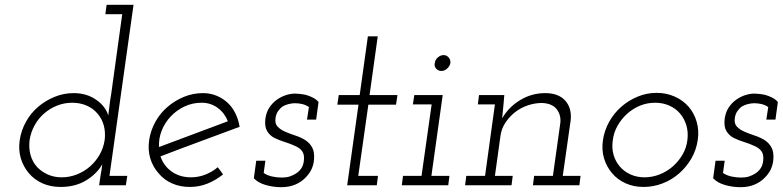

<svg xmlns="http://www.w3.org/2000/svg" viewBox="-20 -770 3253 798"><path d="M398 -41Q400 -53 402 -64Q404 -75 405 -87Q382 -47 337.5 -20Q293 7 232 7Q190 7 156.5 -8Q123 -23 100 -50Q77 -77 66.5 -112Q56 -147 62 -188Q68 -228 88 -264Q108 -300 138.5 -326Q169 -352 207 -367.5Q245 -383 286 -383Q340 -383 379.5 -355.5Q419 -328 430 -290Q433 -312 435.5 -334.5Q438 -357 442 -378L488 -711H418L423 -750H535L435 -39H509L503 0H392ZM103 -188Q99 -154 107 -125.5Q115 -97 134 -76Q153 -56 179 -44.5Q205 -33 237 -33Q269 -33 299.5 -45Q330 -57 354 -78Q378 -99 394 -127Q410 -155 415 -188Q419 -220 411.5 -248Q404 -276 386 -297Q368 -319 340.5 -331Q313 -343 280 -343Q247 -343 217 -331Q187 -319 163 -298Q139 -277 123.5 -248.5Q108 -220 103 -188Z M976 -243Q893 -212 811.5 -182Q730 -152 647 -120Q660 -81 693.5 -57Q727 -33 774 -33Q805 -33 834 -44.5Q863 -56 885 -75Q891 -68 896 -60.5Q901 -53 907 -45Q877 -21 842.5 -7Q808 7 769 7Q728 7 694.5 -8Q661 -23 639 -50Q615 -77 604.5 -112Q594 -147 600 -188Q606 -228 626 -264Q646 -300 676.5 -326Q707 -352 744.5 -367.5Q782 -383 824 -383Q854 -383 880.5 -372Q907 -361 927 -342Q946 -324 958.5 -298.5Q971 -273 976 -243ZM818 -343Q780 -343 747 -327.5Q714 -312 689.5 -286Q665 -260 652 -227Q639 -194 641 -159Q713 -186 784 -212.5Q855 -239 927 -266Q914 -300 885 -321.5Q856 -343 818 -343Z M1035 -29 1045 -102H1083L1076 -51Q1091 -41 1110.5 -36.5Q1130 -32 1152 -32Q1170 -32 1184 -36.5Q1198 -41 1212 -50Q1225 -59 1233 -71.5Q1241 -84 1243 -102Q1246 -128 1235.5 -142Q1225 -156 1205 -164Q1186 -173 1163 -180Q1140 -187 1120 -197Q1101 -207 1090 -225.5Q1079 -244 1083 -277Q1087 -304 1099.5 -323Q1112 -342 1130 -355Q1148 -368 1168 -374.5Q1188 -381 1206 -381Q1210 -381 1222.5 -380Q1235 -379 1250 -376Q1265 -372 1280 -364.5Q1295 -357 1304 -346L1294 -273H1256L1264 -325Q1251 -334 1236 -337.5Q1221 -341 1206 -341Q1194 -341 1179.5 -337.5Q1165 -334 1154 -327Q1143 -319 1135 -307Q1127 -295 1125 -278Q1122 -256 1134 -243.5Q1146 -231 1165.5 -222.5Q1185 -214 1208 -206.5Q1231 -199 1250 -187Q1268 -175 1278 -156Q1288 -137 1285 -105Q1283 -84 1274.5 -66Q1266 -48 1250 -32Q1233 -14 1207.5 -3Q1182 8 1149 8Q1116 8 1084.5 -1Q1053 -10 1035 -29Z M1509 -619H1550L1516 -375H1632L1626 -335H1511L1469 -39H1551L1546 0H1423L1470 -335H1382L1388 -375H1475Z M1655 -39H1732L1774 -336H1696L1702 -375H1820L1773 -39H1848L1843 0H1650ZM1787 -508Q1789 -522 1800 -531.5Q1811 -541 1824 -541Q1836 -541 1844.5 -531.5Q1853 -522 1852 -508Q1849 -494 1838 -484.5Q1827 -475 1815 -475Q1802 -475 1793 -484.5Q1784 -494 1787 -508Z M2200 -39H2278L2309 -260Q2312 -293 2293.5 -316.5Q2275 -340 2233 -342Q2203 -342 2173.5 -332Q2144 -322 2120.5 -303.5Q2097 -285 2080.5 -260Q2064 -235 2060 -205L2037 -39H2111L2106 0H1913L1918 -39H1996L2037 -336H1966L1971 -375H2076L2073 -339Q2071 -322 2070 -308.5Q2069 -295 2067 -278Q2094 -325 2142 -354Q2190 -383 2246 -383Q2301 -383 2329 -352Q2357 -321 2352 -271L2319 -39H2393L2388 0H2195Z M2486 -188Q2492 -228 2512 -264Q2532 -300 2562.5 -326.5Q2593 -353 2630.5 -368.5Q2668 -384 2709 -384Q2750 -384 2784.5 -368.5Q2819 -353 2842 -326.5Q2865 -300 2875.5 -264Q2886 -228 2880 -188Q2874 -147 2854 -112Q2834 -77 2803.5 -50Q2773 -23 2734.5 -8Q2696 7 2655 7Q2614 7 2580.5 -8Q2547 -23 2524 -50Q2501 -77 2490.5 -112Q2480 -147 2486 -188ZM2527 -188Q2522 -155 2530 -127Q2538 -99 2556 -78Q2574 -57 2600.5 -45Q2627 -33 2659 -33Q2691 -33 2721.5 -45Q2752 -57 2776 -78Q2800 -99 2816.5 -127Q2833 -155 2837 -188Q2841 -220 2833 -248Q2825 -276 2807 -297.5Q2789 -319 2762 -331Q2735 -343 2703 -343Q2670 -343 2640.5 -331Q2611 -319 2587 -297.5Q2563 -276 2547 -248Q2531 -220 2527 -188Z M2944 -29 2954 -102H2992L2985 -51Q3000 -41 3019.5 -36.5Q3039 -32 3061 -32Q3079 -32 3093 -36.5Q3107 -41 3121 -50Q3134 -59 3142 -71.5Q3150 -84 3152 -102Q3155 -128 3144.5 -142Q3134 -156 3114 -164Q3095 -173 3072 -180Q3049 -187 3029 -197Q3010 -207 2999 -225.5Q2988 -244 2992 -277Q2996 -304 3008.5 -323Q3021 -342 3039 -355Q3057 -368 3077 -374.5Q3097 -381 3115 -381Q3119 -381 3131.5 -380Q3144 -379 3159 -376Q3174 -372 3189 -364.5Q3204 -357 3213 -346L3203 -273H3165L3173 -325Q3160 -334 3145 -337.5Q3130 -341 3115 -341Q3103 -341 3088.5 -337.5Q3074 -334 3063 -327Q3052 -319 3044 -307Q3036 -295 3034 -278Q3031 -256 3043 -243.5Q3055 -231 3074.5 -222.5Q3094 -214 3117 -206.5Q3140 -199 3159 -187Q3177 -175 3187 -156Q3197 -137 3194 -105Q3192 -84 3183.5 -66Q3175 -48 3159 -32Q3142 -14 3116.5 -3Q3091 8 3058 8Q3025 8 2993.5 -1Q2962 -10 2944 -29Z"/></svg>

Font: Josefin Slab
Style: Italic
Weight: 400
Italic angle: -12°
Designer: Santiago Orozco
Foundry: Typemade
Version: Version 2.000